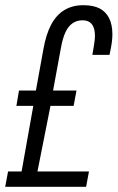

<svg xmlns="http://www.w3.org/2000/svg" viewBox="-27 -718 452 738"><path d="M-7 0 4 -59H56L101 -311H36L46 -370H111L140 -530Q150 -586 169.5 -623Q189 -660 220 -679Q251 -698 293 -698Q332 -698 356 -685.5Q380 -673 392.5 -648Q405 -623 405 -586Q405 -573 403 -556.5Q401 -540 394 -507H328Q332 -529 334 -542.5Q336 -556 337 -564.5Q338 -573 338 -579Q338 -600 332.5 -613.5Q327 -627 316.5 -633.5Q306 -640 290 -640Q269 -640 252.5 -629Q236 -618 225 -595Q214 -572 207 -533L177 -370H267L256 -311H167L117 -59H315L304 0Z"/></svg>

Font: Archivo ExtraCondensed Light
Style: Italic
Weight: 300
Width: 2
Italic angle: -10°
Designer: Hector Gatti
Foundry: Omnibus-Type
Version: Version 2.001